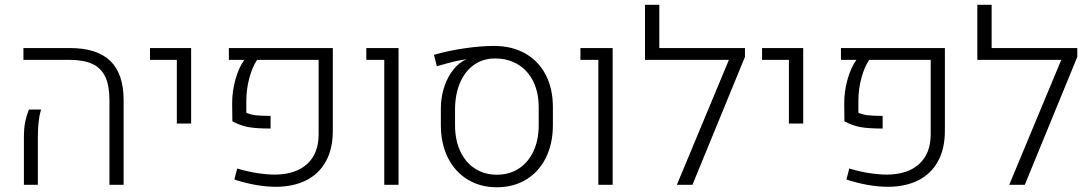

<svg xmlns="http://www.w3.org/2000/svg" viewBox="-20 -770 4552 800"><path d="M436 -352.5Q436 -412.6 418.9 -449.5Q401.9 -486.3 365.5 -503.4Q329.1 -520.5 269.5 -520.5H77.6V-569.8H271Q384.3 -569.8 439.7 -516.1Q495.1 -462.4 495.1 -352.5V0H436ZM79.6 -194.3Q79.6 -235.4 84.7 -260.7Q89.8 -286.1 100.1 -313.5H150.9Q144 -289.6 140.9 -262.2Q137.7 -234.9 137.7 -194.3V0H79.6Z M716.8 -520.5H605V-569.8H776.4V-255.4H716.8Z M956.5 -22 968.3 -67.9Q1010.3 -55.2 1051.3 -48.8Q1092.3 -42.5 1127 -42.5Q1212.9 -43.5 1260.3 -87.2Q1307.6 -130.9 1307.6 -210.9V-520.5H1051.3Q1031.2 -491.2 1018.8 -444.6Q1006.3 -397.9 1006.3 -350.6V-300.3Q1023.4 -292.5 1044.9 -289.8Q1066.4 -287.1 1107.4 -287.1V-234.4Q1047.4 -234.4 1014.6 -240.5Q981.9 -246.6 948.2 -264.6L947.3 -339.8Q947.3 -390.1 961.2 -439.5Q975.1 -488.8 998 -520.5H933.6V-569.8H1366.7V-225.1Q1366.7 -149.4 1337.4 -96.9Q1308.1 -44.4 1254.6 -18.1Q1201.2 8.3 1128.9 8.3Q1089.8 8.3 1045.4 0.5Q1001 -7.3 956.5 -22Z M1581.1 -520.5H1506.3V-569.8H1640.6V0H1581.1Z M1816.9 -248.5V-317.9Q1816.9 -359.4 1828.1 -398.4Q1839.4 -437.5 1860.1 -467.8Q1880.9 -498 1907.2 -514.6Q1910.6 -517.6 1920.9 -520.5L1920.4 -522.5Q1885.7 -519 1800.3 -494.1L1788.1 -541.5Q1844.2 -558.1 1913.3 -568.4Q1982.4 -578.6 2038.6 -578.6Q2112.8 -578.6 2168.2 -547.4Q2223.6 -516.1 2253.7 -458.5Q2283.7 -400.9 2283.7 -323.2V-248.5Q2283.7 -171.9 2254.6 -113Q2225.6 -54.2 2172.6 -22Q2119.6 10.3 2050.3 10.3Q1981.4 10.3 1928.5 -22Q1875.5 -54.2 1846.2 -113Q1816.9 -171.9 1816.9 -248.5ZM2224.6 -248.5V-322.8Q2224.6 -384.3 2202.1 -430.2Q2179.7 -476.1 2138.4 -501.2Q2097.2 -526.4 2042.5 -526.4Q1994.1 -526.4 1957 -501.2Q1919.9 -476.1 1898.7 -429.4Q1877.4 -382.8 1876 -320.3V-248.5Q1876 -187 1897.7 -140.1Q1919.4 -93.3 1959 -67.6Q1998.5 -42 2050.3 -42Q2102.1 -42 2141.6 -67.6Q2181.2 -93.3 2202.9 -140.1Q2224.6 -187 2224.6 -248.5Z M2473.1 -520.5H2398.4V-569.8H2532.7V0H2473.1Z M3084 -533.2 2865.2 0H2800.3L3017.1 -520.5H2667.5V-750H2727.1V-569.8H3084Z M3267.1 -520.5H3155.3V-569.8H3326.7V-255.4H3267.1Z M3506.8 -22 3518.6 -67.9Q3560.5 -55.2 3601.6 -48.8Q3642.6 -42.5 3677.2 -42.5Q3763.2 -43.5 3810.5 -87.2Q3857.9 -130.9 3857.9 -210.9V-520.5H3601.6Q3581.5 -491.2 3569.1 -444.6Q3556.6 -397.9 3556.6 -350.6V-300.3Q3573.7 -292.5 3595.2 -289.8Q3616.7 -287.1 3657.7 -287.1V-234.4Q3597.7 -234.4 3564.9 -240.5Q3532.2 -246.6 3498.5 -264.6L3497.6 -339.8Q3497.6 -390.1 3511.5 -439.5Q3525.4 -488.8 3548.3 -520.5H3483.9V-569.8H3917V-225.1Q3917 -149.4 3887.7 -96.9Q3858.4 -44.4 3804.9 -18.1Q3751.5 8.3 3679.2 8.3Q3640.1 8.3 3595.7 0.5Q3551.3 -7.3 3506.8 -22Z M4468.8 -533.2 4250 0H4185.1L4401.9 -520.5H4052.2V-750H4111.8V-569.8H4468.8Z"/></svg>

Font: Heebo Light
Style: Regular
Weight: 300
Designer: Oded Ezer
Foundry: Meir Sadan
Version: Version 2.001; ttfautohint (v1.5.14-ce02) -l 8 -r 50 -G 200 